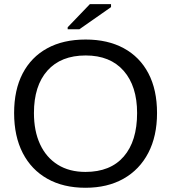

<svg xmlns="http://www.w3.org/2000/svg" viewBox="-20 -887 818 917"><path d="M730 -347.2Q730 -236.8 688.2 -156.7Q646.5 -76.7 569.8 -33.4Q493.2 9.8 388.2 9.8Q282.7 9.8 206.3 -33.2Q129.9 -76.2 88.6 -156.2Q47.4 -236.3 47.4 -347.2Q47.4 -457.5 88.1 -535.9Q128.9 -614.3 205.3 -656.2Q281.7 -698.2 389.2 -698.2Q494.6 -698.2 571 -656.7Q647.5 -615.2 688.7 -536.9Q730 -458.5 730 -347.2ZM634.8 -347.2Q634.8 -475.6 570.6 -548.8Q506.3 -622.1 389.2 -622.1Q271 -622.1 206.5 -549.8Q142.1 -477.5 142.1 -347.2Q142.1 -261.2 171.4 -198Q200.7 -134.8 255.9 -100.3Q311 -65.9 388.2 -65.9Q507.3 -65.9 571 -139.4Q634.8 -212.9 634.8 -347.2ZM510.3 -853 358.9 -747.1H303.2V-756.8L409.2 -867.2H510.3Z"/></svg>

Font: Arimo Nerd Font
Style: Regular
Weight: 400
Designer: Steve Matteson
Foundry: Monotype Imaging Inc.
Version: Version 1.33;Nerd Fonts 3.2.1